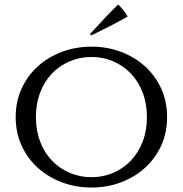

<svg xmlns="http://www.w3.org/2000/svg" viewBox="-20 -822 814 856"><path d="M381 -670Q413 -705 444 -738Q475 -771 507 -802Q519 -790 530 -776.5Q541 -763 549 -748Q508 -725 468 -704.5Q428 -684 387 -664ZM388 -614Q458 -614 519 -591Q580 -568 626 -526.5Q672 -485 698.5 -427.5Q725 -370 725 -300Q725 -230 698.5 -172.5Q672 -115 626 -73.5Q580 -32 519 -9Q458 14 388 14Q318 14 256.5 -9Q195 -32 149 -73.5Q103 -115 76.5 -172.5Q50 -230 50 -300Q50 -370 76.5 -427.5Q103 -485 149 -526.5Q195 -568 256.5 -591Q318 -614 388 -614ZM388 -32Q440 -32 485 -51.5Q530 -71 563.5 -106Q597 -141 616 -190.5Q635 -240 635 -300Q635 -360 616 -409.5Q597 -459 563.5 -494Q530 -529 485 -548.5Q440 -568 388 -568Q336 -568 290.5 -548.5Q245 -529 211.5 -494Q178 -459 159 -409.5Q140 -360 140 -300Q140 -240 159 -190.5Q178 -141 211.5 -106Q245 -71 290.5 -51.5Q336 -32 388 -32Z"/></svg>

Font: Constantine
Style: Regular
Weight: 400
Designer: Dukom Design
Version: Version 1.001;PS 001.001;hotconv 1.0.56;makeotf.lib2.0.21325